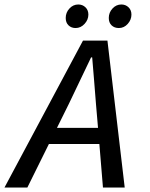

<svg xmlns="http://www.w3.org/2000/svg" viewBox="-48 -836 668 856"><path d="M259 -373 206 -266H389L380 -371Q377 -407 371.5 -477.5Q366 -548 363 -580H358Q341 -545 308.5 -476.5Q276 -408 259 -373ZM-28 0 322 -655H431L508 0H411L395 -194H170L74 0ZM289 -711Q270 -711 257.5 -723Q245 -735 245 -756Q245 -780 261.5 -798Q278 -816 301 -816Q320 -816 333 -803.5Q346 -791 346 -771Q346 -748 329 -729.5Q312 -711 289 -711ZM482 -711Q462 -711 449.5 -723Q437 -735 437 -756Q437 -780 453.5 -798Q470 -816 493 -816Q512 -816 525 -803.5Q538 -791 538 -771Q538 -748 521.5 -729.5Q505 -711 482 -711Z"/></svg>

Font: TypoPRO Source Code Pro
Style: Italic
Weight: 500
Italic angle: -11°
Monospace: yes
Designer: Paul D. Hunt, Teo Tuominen
Foundry: Adobe Systems Incorporated
Version: Version 1.030;PS 1.0;hotconv 1.0.84;makeotf.lib2.5.63406